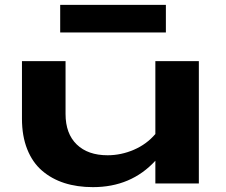

<svg xmlns="http://www.w3.org/2000/svg" viewBox="-20 -750 923 785"><path d="M793 0H615.2V-92.8Q516.1 15.1 359.9 15.1Q295.4 15.1 243.2 -1.7Q190.9 -18.6 151.9 -52.2Q112.8 -85.9 91.3 -139.9Q69.8 -193.8 69.8 -264.2V-500H248V-284.2Q248 -203.6 293.7 -159.4Q339.4 -115.2 419.9 -115.2Q475.1 -115.2 527.3 -137.7Q579.6 -160.2 615.2 -202.1V-500H793ZM226.1 -617.2V-730H658.2V-617.2Z"/></svg>

Font: Messapia Bold
Style: Regular
Weight: 400
Designer: Luca Marsano
Foundry: Collletttivo
Version: Version 1.000;FEAKit 1.0